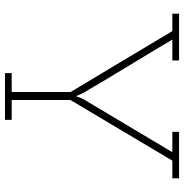

<svg xmlns="http://www.w3.org/2000/svg" viewBox="-4 -736 740 772"><g transform="rotate(90 366.0 -350.0)"><path d="M462 0V-27H382V-263Q443 -366 504 -468Q565 -570 626 -673H697V-700H510V-673H592L378 -314L367 -287H366L354 -314Q301 -405 247 -493.5Q193 -582 139 -673H223V-700H35V-673H105Q166 -570 227.5 -468Q289 -366 350 -264V-27H274V0Z"/></g></svg>

Font: Josefin Slab Thin Light
Style: Regular
Weight: 300
Version: Version 2.000